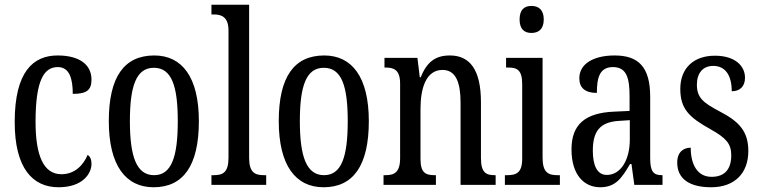

<svg xmlns="http://www.w3.org/2000/svg" viewBox="-20 -780 3208 810"><path d="M227 10C328 10 366 -47 366 -89C366 -108 360 -119 350 -127C332 -84 296 -45 239 -45C164 -45 130 -123 130 -266C130 -445 167 -497 224 -497C274 -497 287 -446 287 -384C343 -384 366 -398 366 -444C366 -509 313 -546 223 -546C121 -546 42 -479 42 -265C42 -70 118 10 227 10Z M628 10C753 10 819 -81 819 -269C819 -456 747 -546 631 -546C504 -546 439 -456 439 -269C439 -81 511 10 628 10ZM630 -41C556 -41 528 -119 528 -269C528 -418 555 -494 629 -494C704 -494 730 -418 730 -269C730 -119 704 -41 630 -41Z M872 0H1103V-41H1094C1055 -41 1031 -52 1031 -115V-760H872V-719H882C913 -719 944 -710 944 -651V-115C944 -52 920 -41 882 -41H872Z M1345 10C1470 10 1536 -81 1536 -269C1536 -456 1464 -546 1348 -546C1221 -546 1156 -456 1156 -269C1156 -81 1228 10 1345 10ZM1347 -41C1273 -41 1245 -119 1245 -269C1245 -418 1272 -494 1346 -494C1421 -494 1447 -418 1447 -269C1447 -119 1421 -41 1347 -41Z M1598 0H1819V-41H1814C1779 -41 1754 -48 1754 -108V-321C1754 -405 1776 -485 1847 -485C1903 -485 1923 -432 1923 -347V0H2071V-41H2067C2032 -41 2009 -50 2009 -113V-349C2009 -486 1962 -546 1878 -546C1820 -546 1782 -522 1755 -454H1751L1741 -536H1602V-495H1607C1641 -495 1668 -486 1668 -427V-113C1668 -50 1641 -41 1605 -41H1598Z M2222 -641C2251 -641 2274 -656 2274 -698C2274 -740 2251 -755 2222 -755C2193 -755 2172 -740 2172 -698C2172 -656 2193 -641 2222 -641ZM2110 0H2342V-41H2332C2293 -41 2269 -52 2269 -115V-536H2115V-495H2125C2162 -495 2183 -484 2183 -425V-110C2183 -51 2158 -41 2120 -41H2110Z M2512 10C2579 10 2604 -31 2638 -88H2644L2656 0H2775V-41H2772C2736 -41 2723 -57 2723 -113V-372C2723 -499 2672 -546 2573 -546C2483 -546 2424 -510 2424 -450C2424 -409 2449 -388 2498 -388C2498 -453 2510 -497 2566 -497C2625 -497 2636 -448 2636 -373V-312L2571 -309C2450 -304 2391 -256 2391 -150C2391 -41 2445 10 2512 10ZM2540 -42C2499 -42 2481 -82 2481 -144C2481 -223 2508 -265 2591 -270L2637 -273V-191C2637 -106 2599 -42 2540 -42Z M2980 10C3079 10 3137 -49 3137 -143C3137 -227 3097 -268 3016 -310C2946 -347 2920 -368 2920 -423C2920 -470 2944 -502 2989 -502C3038 -502 3067 -465 3067 -395C3103 -395 3123 -417 3123 -452C3123 -502 3081 -545 2996 -545C2909 -545 2850 -495 2850 -405C2850 -321 2887 -285 2977 -235C3043 -198 3065 -174 3065 -125C3065 -67 3038 -34 2982 -34C2922 -34 2894 -86 2894 -157C2865 -157 2837 -140 2837 -94C2837 -24 2891 10 2980 10Z"/></svg>

Font: Noto Serif Armenian ExtraCondensed
Style: Regular
Weight: 400
Width: 2
Designer: Monotype Design Team
Foundry: Monotype Imaging Inc.
Version: Version 2.008